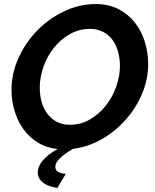

<svg xmlns="http://www.w3.org/2000/svg" viewBox="-20 -735 768 951"><path d="M264 196Q214 188 190.5 167.5Q167 147 167 120Q167 59 265 3Q209 -3 166.5 -29.5Q124 -56 95.5 -96Q67 -136 52 -186Q37 -236 37 -290Q37 -371 71.5 -447.5Q106 -524 164 -583.5Q222 -643 297.5 -679Q373 -715 455 -715Q518 -715 566.5 -690Q615 -665 647.5 -624Q680 -583 697 -529Q714 -475 714 -418Q714 -343 684 -271.5Q654 -200 603 -142.5Q552 -85 484.5 -46Q417 -7 342 2Q254 53 254 91Q254 123 306 126ZM326 -117Q381 -117 426.5 -144Q472 -171 505 -213Q538 -255 556 -306.5Q574 -358 574 -408Q574 -445 565 -478.5Q556 -512 537.5 -537Q519 -562 491 -577Q463 -592 426 -592Q371 -592 325 -565.5Q279 -539 246 -497Q213 -455 195 -403.5Q177 -352 177 -301Q177 -264 186 -231Q195 -198 214 -172.5Q233 -147 260.5 -132Q288 -117 326 -117Z"/></svg>

Font: PTCRaleway
Style: Bold Italic
Weight: 700
Italic angle: -12°
Designer: Matt McInerney, Pablo Impallari, Rodrigo Fuenzalida
Foundry: Matt McInerney, Pablo Impallari, Rodrigo Fuenzalida
Version: Version 3.000g; ttfautohint (v1.5) -l 8 -r 28 -G 28 -x 14 -D